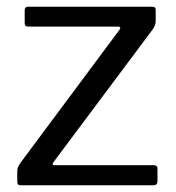

<svg xmlns="http://www.w3.org/2000/svg" viewBox="-20 -550 522 570"><path d="M42.8 0Q35.8 0 33.6 -2.5Q31.3 -4.9 31.3 -12V-41Q31.3 -49 33.7 -54.5Q36.1 -60 42.9 -69.5L334.2 -460.9Q341.8 -471.1 329.3 -471.1H64.4Q58 -471.1 55.6 -473.5Q53.3 -476 53.3 -482.5V-519.4Q53.3 -530 62.6 -530H433.3Q442.2 -530 442.2 -520.4V-488Q442.2 -480.6 440 -474.7Q437.8 -468.7 432.4 -461.5L139.7 -69.8Q131.5 -59.5 143.4 -59.5H436.8Q447.5 -59.5 447.5 -49.9V-11.9Q447.5 -6.5 444.8 -3.2Q442 0 434.8 0H42.8Z"/></svg>

Font: Libre Franklin Thin
Style: Regular
Weight: 100
Designer: Pablo Impallari, Rodrigo Fuenzalida, Nhung Nguyen
Foundry: Impallari Type
Version: Version 3.000